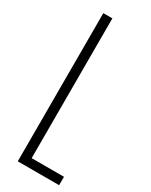

<svg xmlns="http://www.w3.org/2000/svg" viewBox="-183 -730 609 772"><g transform="rotate(30 121.5 -344.0)"><path d="M51 0V-688H93V-39H243V0Z"/></g></svg>

Font: Saira Ultra Condensed ExLight
Style: Regular
Weight: 200
Width: 1
Designer: Hector Gatti with collaboration of the Omnibus-Type team
Foundry: Omnibus-Type
Version: Version 1.001; ttfautohint (v1.8)